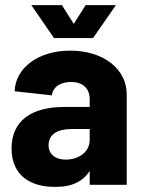

<svg xmlns="http://www.w3.org/2000/svg" viewBox="-20 -719 561 747"><path d="M329 -332V-303H232C100 -303 25 -248 25 -141C25 -35 101 9 194 8C259 9 303 -13 329 -54V0H473V-352C473 -450 383 -522 253 -522C129 -522 40 -455 37 -364L182 -348C185 -379 213 -400 256 -400C304 -400 329 -374 329 -332ZM102 -699 190 -571H342L431 -699H313L267 -626L221 -699ZM169 -154C169 -196 203 -217 259 -217H329V-175C329 -127 286 -98 235 -98C197 -98 169 -118 169 -154Z"/></svg>

Font: Vanilla Cream Black
Style: Regular
Weight: 900
Designer: Jeremy Tribby, Jinavaṁso
Foundry: Tribby Type
Version: Version 1.422;Glyphs 3.1.2 (3151)